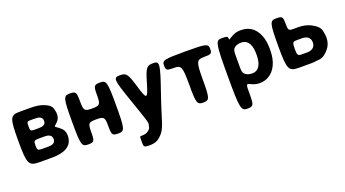

<svg xmlns="http://www.w3.org/2000/svg" viewBox="-56 -1097 3365 1870"><g transform="rotate(-20 1626.5 -162.5)"><path d="M507 -381C507 -393 506 -405 503 -416C496 -444 499 -478 411 -510C375 -523 331 -528 284 -528H174C73 -528 63 -504 63 -264C63 -24 75 0 191 0H318C436 0 534 -35 534 -151C534 -188 520 -215 497 -234C434 -289 431 -260 479 -310C496 -328 507 -351 507 -381ZM393 -165C393 -125 362 -113 318 -113H262C210 -113 205 -118 205 -166C205 -214 210 -219 262 -219H318C363 -219 393 -205 393 -165ZM366 -362C366 -324 335 -314 292 -314H249C209 -314 205 -319 205 -365C205 -410 209 -415 245 -415H284C332 -415 366 -406 366 -362Z M1077 -264C1077 -504 1071 -528 1007 -528C942 -528 936 -518 936 -422C936 -326 928 -316 848 -316C768 -316 760 -326 760 -422C760 -518 754 -528 690 -528C625 -528 619 -504 619 -264C619 -24 625 0 690 0C754 0 760 -9 760 -102C760 -194 768 -203 848 -203C928 -203 936 -194 936 -102C936 -9 942 0 1007 0C1071 0 1077 -24 1077 -264Z M1190 151C1190 199 1192 207 1219 211C1229 212 1240 213 1252 213C1302 213 1338 198 1364 173C1438 106 1431 51 1527 -225C1622 -500 1625 -528 1557 -528C1488 -528 1476 -513 1432 -364C1388 -215 1378 -215 1334 -364C1290 -513 1278 -528 1209 -528C1140 -528 1142 -504 1226 -264C1310 -23 1318 3 1311 21C1304 39 1313 58 1272 84C1257 94 1237 98 1211 98H1201C1191 97 1190 102 1190 151Z M2126 -472C2126 -523 2104 -528 1887 -528C1670 -528 1648 -523 1648 -472C1648 -420 1656 -415 1732 -415C1807 -415 1815 -396 1815 -208C1815 -19 1821 0 1886 0C1950 0 1956 -19 1956 -208C1956 -396 1964 -415 2041 -415C2118 -415 2126 -420 2126 -472Z M2330 -503C2327 -526 2321 -528 2262 -528C2202 -528 2196 -494 2196 -163C2196 169 2202 203 2267 203C2331 203 2337 192 2337 79C2337 -35 2336 -32 2391 -6C2412 4 2437 10 2467 10C2500 10 2530 3 2555 -11C2631 -52 2672 -141 2672 -259V-270C2672 -310 2668 -347 2659 -380C2634 -469 2577 -538 2466 -538C2434 -538 2408 -532 2386 -521C2329 -493 2332 -479 2330 -503ZM2430 -104C2406 -104 2387 -109 2371 -118C2331 -142 2337 -166 2337 -265C2337 -363 2332 -387 2371 -410C2386 -418 2405 -423 2429 -423C2508 -423 2531 -349 2531 -270V-259C2531 -180 2509 -104 2430 -104Z M2900 -451C2900 -521 2893 -528 2829 -528C2765 -528 2758 -504 2758 -264C2758 -24 2769 0 2879 0H3000C3018 0 3035 -1 3051 -4C3093 -10 3125 3 3190 -74C3213 -102 3228 -139 3228 -186C3228 -200 3227 -213 3224 -226C3217 -260 3225 -297 3133 -345C3097 -364 3052 -374 3000 -374H2950C2905 -374 2900 -381 2900 -451ZM3087 -186C3087 -136 3051 -113 3000 -113H2950C2905 -113 2900 -120 2900 -187C2900 -253 2905 -260 2950 -260H3000C3053 -260 3087 -237 3087 -186Z"/></g></svg>

Font: Asimov Print
Style: A
Weight: 500
Designer: Google
Version: Version 2.000980: 2014